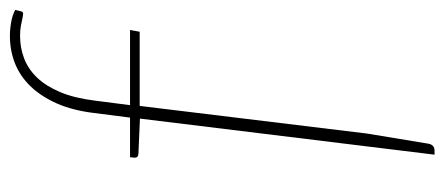

<svg xmlns="http://www.w3.org/2000/svg" viewBox="-269 -481 876 378"><g transform="rotate(-90 169.0 -292.0)"><path d="M149.5 -455 95 -7 75 114Q72.5 125.5 61.5 125.5H53.5L124.5 -454.5L55 -457.5Q47.5 -458 47.5 -465L48.5 -474H126.5L135.5 -544.5Q140.5 -586.5 154.2 -617.8Q168 -649 188 -669.8Q208 -690.5 233.2 -700.5Q258.5 -710.5 287.5 -710.5Q300.5 -710.5 314.5 -708Q328.5 -705.5 338.5 -700L335.5 -688Q334.5 -684.5 331.2 -684.5Q328 -684.5 322 -685.8Q316 -687 307.5 -688.8Q299 -690.5 287.5 -690.5Q264 -690.5 243 -682.5Q222 -674.5 205.2 -657Q188.5 -639.5 176.8 -611.8Q165 -584 160 -544L151 -474H299L295.5 -455Z"/></g></svg>

Font: Lato ExtraLight
Style: Italic
Weight: 275
Italic angle: -7°
Designer: Lukasz Dziedzic with Adam Twardoch and Botio Nikoltchev
Foundry: tyPoland Lukasz Dziedzic
Version: Version 2.015; 2015-08-06; http://www.latofonts.com/